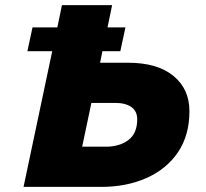

<svg xmlns="http://www.w3.org/2000/svg" viewBox="-20 -730 805 750"><path d="M72 0 184 -530H87L107 -623H204L222 -710H418L400 -623H470L450 -530H380L371 -485H479Q595 -485 657.5 -433.5Q720 -382 720 -296Q720 -201 675 -135Q630 -69 552 -34.5Q474 0 376 0ZM301 -157H394Q447 -157 481.5 -183Q516 -209 516 -264Q516 -296 493 -312Q470 -328 430 -328H337Z"/></svg>

Font: Geist Black
Style: Italic
Weight: 900
Italic angle: -12°
Designer: Basement.studio, Andrés Briganti, Mateo Zaragoza
Foundry: Basement.studio, Vercel, Andrés Briganti, Guido Ferreyra, Mateo Zaragoza
Version: Version 1.500; ttfautohint (v1.8.4.7-5d5b)